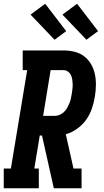

<svg xmlns="http://www.w3.org/2000/svg" viewBox="-35 -1004 555 1024"><path d="M-15 0V-105H23L110 -630H86V-735H303Q333 -735 362 -728Q391 -721 413.5 -704Q436 -687 450.5 -662Q465 -637 471 -608.5Q477 -580 476.5 -549.5Q476 -519 471 -489Q466 -457 455 -425Q444 -393 424.5 -365.5Q405 -338 376.5 -317.5Q348 -297 316 -288L357 -105H400V0H252L189 -281H177L148 -105H172V0ZM257 -386Q270 -386 283 -391.5Q296 -397 306 -406.5Q316 -416 323 -428.5Q330 -441 335 -453Q340 -465 343 -478.5Q346 -492 348 -505Q350 -517 351.5 -530.5Q353 -544 352.5 -557Q352 -570 350 -582Q348 -594 342.5 -605Q337 -616 326.5 -623Q316 -630 303 -630H235L195 -386ZM426 -792 298 -926 376 -984 488 -838ZM256 -792 128 -926 206 -984 318 -838Z"/></svg>

Font: Iosevka Slab Extrabold
Style: Italic
Weight: 800
Italic angle: -9°
Monospace: yes
Designer: Belleve Invis
Foundry: Belleve Invis
Version: Version 11.1.0; ttfautohint (v1.8.3)